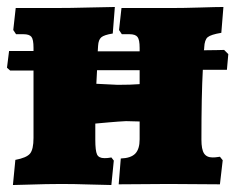

<svg xmlns="http://www.w3.org/2000/svg" viewBox="-22 -527 674 550"><path d="M559 -327Q555 -254 555 -127Q555 -99 562.5 -87.5Q570 -76 587 -76Q595 -76 600.5 -77Q606 -78 608 -78L616 -68L608 1L461 0L318 1L324 -73Q353 -74 365.5 -87Q378 -100 378 -128V-179L339 -180Q318 -179 290 -176.5Q262 -174 251 -173V-127Q251 -95 256 -84.5Q261 -74 277 -74Q286 -74 291 -75Q296 -76 297 -76L304 -67L297 3Q280 3 235.5 1.5Q191 0 154 0Q114 0 54 2L15 3L22 -69Q54 -75 64 -87Q74 -99 74 -132V-325H7L-2 -333L4 -381H74V-390Q74 -414 68 -421.5Q62 -429 45 -429H24L16 -441L23 -504H132Q181 -504 234 -505.5Q287 -507 307 -507L301 -431Q276 -427 268 -420Q260 -413 259 -396L258 -380H341H378V-390Q378 -413 372 -421Q366 -429 349 -429H327L319 -441L326 -504H466Q505 -504 552 -505.5Q599 -507 618 -507L612 -433Q582 -428 573 -420.5Q564 -413 563 -391Q563 -386 562 -383Q586 -383 601 -383.5Q616 -384 620 -384L632 -372L628 -327ZM378 -326H319H256L254 -287L315 -284Q354 -284 378 -286Z"/></svg>

Font: Alegreya SC Black
Style: Regular
Weight: 900
Designer: Juan Pablo del Peral
Foundry: Huerta Tipografica
Version: Version 2.007; ttfautohint (v1.6)